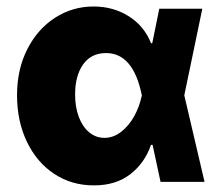

<svg xmlns="http://www.w3.org/2000/svg" viewBox="-20 -557 679 588"><path d="M32.2 -265.6Q32.2 -344.7 63.7 -406.5Q95.2 -468.3 148.7 -502.7Q202.1 -537.1 266.6 -537.1Q327.1 -537.1 374.5 -507.1Q421.9 -477.1 442.4 -424.8H446.3L467.8 -530.3H599.6L544.4 -265.1L606.4 0H471.7L447.3 -113.3H442.4Q423.3 -57.6 378.7 -23.2Q334 11.2 266.6 10.7Q199.7 10.7 146.2 -24.4Q92.8 -59.6 62.5 -122.6Q32.2 -185.5 32.2 -265.6ZM299.8 -134.8Q327.1 -134.8 350.8 -153.1Q374.5 -171.4 390.9 -200.9Q407.2 -230.5 414.1 -263.7L414.6 -265.1L414.1 -266.6Q387.7 -394.5 304.7 -394.5Q259.3 -394.5 234.6 -359.9Q210 -325.2 210 -267.6Q210 -229 221.4 -198.7Q232.9 -168.5 253.4 -151.6Q273.9 -134.8 299.8 -134.8Z"/></svg>

Font: Pretendard GOV Black
Style: Regular
Weight: 900
Designer: Base glyphs from Inter by Rasmus Andersson; Hangeul glyphs from Noto Sans CJK(Source Han Sans) by Jang Soo-young and Kan
Foundry: Kil Hyung-jin
Version: Version 1.309